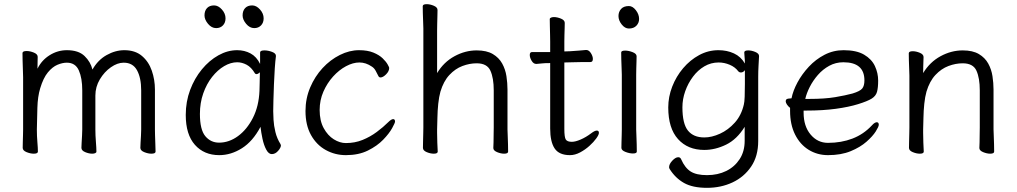

<svg xmlns="http://www.w3.org/2000/svg" viewBox="-20 -727 4883 922"><path d="M658 -293Q658 -353 638 -389.5Q618 -426 574 -426Q544 -426 512.5 -404Q481 -382 459.5 -346Q438 -310 438 -268V-105Q438 -77 440.5 -46.5Q443 -16 443 1Q443 6 437 8.5Q431 11 423 11Q407 11 389 3.5Q371 -4 371 -17Q371 -25 372 -41.5Q373 -58 374 -76Q375 -94 375 -105V-293Q375 -352 358.5 -389Q342 -426 301 -426Q280 -426 256 -416Q232 -406 210 -379.5Q188 -353 173 -303Q161 -263 159.5 -209.5Q158 -156 157 -105Q157 -74 159.5 -45Q162 -16 162 1Q162 11 142 11Q126 11 107.5 3.5Q89 -4 89 -17Q89 -25 89.5 -43.5Q90 -62 90.5 -80Q91 -98 91 -105V-356Q91 -366 90 -389Q89 -412 88.5 -436.5Q88 -461 88 -472Q88 -482 108 -482Q124 -482 142.5 -474.5Q161 -467 161 -454Q161 -444 160.5 -430.5Q160 -417 160 -397Q180 -438 218.5 -462Q257 -486 301 -486Q357 -486 386 -458Q415 -430 424 -393Q450 -439 492 -462.5Q534 -486 577 -486Q629 -486 661.5 -458.5Q694 -431 709 -387.5Q724 -344 724 -297V-105Q724 -99 724.5 -78Q725 -57 726 -34Q727 -11 727 1Q727 11 707 11Q691 11 672.5 3.5Q654 -4 654 -17Q654 -25 655 -41.5Q656 -58 657 -76Q658 -94 658 -105Z M1201 -592Q1179 -592 1162 -612.5Q1145 -633 1145 -653Q1145 -675 1157 -688Q1169 -701 1191 -701Q1211 -701 1228.5 -681.5Q1246 -662 1246 -639Q1246 -618 1233.5 -605Q1221 -592 1201 -592ZM1018 -592Q996 -592 979 -612.5Q962 -633 962 -653Q962 -675 974 -688Q986 -701 1008 -701Q1028 -701 1045.5 -681.5Q1063 -662 1063 -639Q1063 -618 1050.5 -605Q1038 -592 1018 -592ZM1305 -457Q1302 -435 1299.5 -398.5Q1297 -362 1295.5 -321.5Q1294 -281 1293 -246Q1292 -211 1292 -193Q1292 -179 1293.5 -151.5Q1295 -124 1302.5 -93Q1310 -62 1327 -35Q1329 -31 1329 -29Q1329 -18 1315.5 -2.5Q1302 13 1285 13Q1270 13 1258.5 -8.5Q1247 -30 1240.5 -60.5Q1234 -91 1231 -118Q1194 -48 1141.5 -15Q1089 18 1033 18Q960 18 916 -31.5Q872 -81 872 -175Q872 -239 893 -295Q914 -351 949.5 -394Q985 -437 1029 -461.5Q1073 -486 1119 -486Q1154 -486 1183 -470.5Q1212 -455 1229 -420V-475Q1229 -485 1250 -485Q1267 -485 1286 -478Q1305 -471 1305 -459ZM1228 -380Q1219 -371 1211 -371Q1207 -371 1204 -375Q1187 -404 1164.5 -416Q1142 -428 1119 -428Q1088 -428 1056.5 -409.5Q1025 -391 998.5 -357.5Q972 -324 956 -278.5Q940 -233 940 -180Q940 -104 966 -73Q992 -42 1032 -42Q1080 -42 1123 -73.5Q1166 -105 1194.5 -161Q1223 -217 1226 -291Q1227 -305 1227 -330Q1227 -355 1228 -380Z M1877 -143Q1877 -137 1863 -111.5Q1849 -86 1820 -56Q1791 -26 1746.5 -4Q1702 18 1641 18Q1589 18 1544.5 -6.5Q1500 -31 1473.5 -78.5Q1447 -126 1447 -194Q1447 -254 1469.5 -307Q1492 -360 1529 -400Q1566 -440 1612 -463Q1658 -486 1704 -486Q1745 -486 1773 -474.5Q1801 -463 1817.5 -447Q1834 -431 1841.5 -417.5Q1849 -404 1849 -401Q1849 -385 1834 -370Q1819 -355 1807 -355Q1801 -355 1798 -360Q1791 -374 1784 -387Q1777 -400 1766 -407Q1737 -427 1706 -427Q1675 -427 1641.5 -409Q1608 -391 1579.5 -359.5Q1551 -328 1533 -287Q1515 -246 1515 -199Q1515 -147 1534.5 -111.5Q1554 -76 1583 -58Q1612 -40 1641 -40Q1684 -40 1721 -55Q1758 -70 1789.5 -93.5Q1821 -117 1844 -140Q1859 -155 1868 -155Q1877 -155 1877 -143Z M2349 -17Q2350 -25 2350 -44Q2350 -63 2350.5 -83.5Q2351 -104 2351 -115V-293Q2351 -352 2335 -387.5Q2319 -423 2269 -423Q2235 -423 2200.5 -410Q2166 -397 2138 -367Q2110 -337 2095 -287Q2088 -262 2084.5 -228.5Q2081 -195 2080.5 -162Q2080 -129 2079 -105V-89Q2079 -65 2080 -42Q2081 -19 2082 1Q2082 11 2063 11Q2047 11 2029 3.5Q2011 -4 2011 -17Q2011 -25 2011.5 -46Q2012 -67 2012.5 -87.5Q2013 -108 2013 -115V-590Q2013 -600 2012 -621Q2011 -642 2010.5 -664Q2010 -686 2010 -697Q2010 -707 2029 -707Q2045 -707 2063 -699.5Q2081 -692 2081 -679Q2081 -671 2080.5 -652Q2080 -633 2079.5 -612.5Q2079 -592 2079 -580V-376Q2111 -429 2162.5 -457Q2214 -485 2269 -485Q2317 -485 2346.5 -467.5Q2376 -450 2391.5 -422Q2407 -394 2412 -361Q2417 -328 2417 -297V-105Q2417 -99 2418 -78Q2419 -57 2419.5 -34Q2420 -11 2420 1Q2420 11 2401 11Q2385 11 2367 3.5Q2349 -4 2349 -16Z M2622 -424H2617Q2595 -424 2583 -422.5Q2571 -421 2556 -420H2555Q2542 -420 2533 -435Q2524 -450 2524 -463Q2524 -477 2535 -477H2622V-528Q2622 -538 2621.5 -559Q2621 -580 2620.5 -602Q2620 -624 2620 -635Q2620 -640 2626 -642.5Q2632 -645 2640 -645Q2656 -645 2674 -637.5Q2692 -630 2692 -617Q2692 -609 2691.5 -592.5Q2691 -576 2690.5 -558Q2690 -540 2690 -528V-480L2718 -481Q2736 -482 2760 -484Q2784 -486 2794 -487H2795Q2808 -487 2817.5 -472Q2827 -457 2827 -444Q2827 -429 2815 -429Q2805 -429 2777 -429Q2749 -429 2729 -428L2690 -427V-108Q2690 -68 2697 -57Q2704 -46 2726 -46Q2743 -46 2768.5 -57Q2794 -68 2819 -87Q2836 -100 2846 -100Q2856 -100 2856 -89Q2856 -80 2843.5 -62.5Q2831 -45 2810.5 -26.5Q2790 -8 2765.5 5Q2741 18 2717 18Q2665 18 2643.5 -14Q2622 -46 2622 -110Z M3049 -636Q3049 -617 3036 -603.5Q3023 -590 3000 -590Q2981 -590 2965.5 -609.5Q2950 -629 2950 -650Q2950 -670 2962.5 -684Q2975 -698 3000 -698Q3018 -698 3033.5 -678Q3049 -658 3049 -636ZM2966 -368Q2966 -378 2965 -399Q2964 -420 2963.5 -442Q2963 -464 2963 -475Q2963 -484 2982 -484Q2999 -484 3018 -476.5Q3037 -469 3037 -457Q3037 -449 3036.5 -432.5Q3036 -416 3035.5 -398Q3035 -380 3035 -368V-105Q3035 -99 3036 -78Q3037 -57 3037.5 -34Q3038 -11 3038 1Q3038 10 3019 10Q3003 10 2983.5 2.5Q2964 -5 2964 -17Q2964 -25 2964.5 -43.5Q2965 -62 2965.5 -80Q2966 -98 2966 -105Z M3556 -118Q3519 -58 3467 -32.5Q3415 -7 3362 -7Q3283 -7 3236 -59Q3189 -111 3189 -211Q3189 -262 3208 -311Q3227 -360 3260.5 -399.5Q3294 -439 3337.5 -462.5Q3381 -486 3430 -486Q3471 -486 3504.5 -470.5Q3538 -455 3557 -422Q3557 -441 3555.5 -453Q3554 -465 3554 -475Q3554 -485 3573 -485Q3589 -485 3607 -477.5Q3625 -470 3625 -458V-457Q3624 -438 3622.5 -411Q3621 -384 3621 -358V-50Q3621 23 3587 73Q3553 123 3497.5 149Q3442 175 3375 175Q3306 175 3264.5 151.5Q3223 128 3196 85Q3193 80 3193 76Q3193 61 3208.5 44.5Q3224 28 3237 28Q3247 28 3251 38Q3269 79 3296.5 96.5Q3324 114 3375 114Q3427 114 3467.5 94Q3508 74 3532 37Q3556 0 3556 -51ZM3557 -390Q3549 -379 3538 -379Q3530 -379 3525 -385Q3510 -405 3484 -416Q3458 -427 3431 -427Q3394 -427 3362.5 -408.5Q3331 -390 3307.5 -358.5Q3284 -327 3270.5 -289Q3257 -251 3257 -212Q3257 -133 3283.5 -100Q3310 -67 3362 -67Q3398 -67 3437.5 -85Q3477 -103 3508.5 -138Q3540 -173 3552 -225Q3555 -236 3556 -263Q3557 -290 3557 -324Q3557 -358 3557 -390Z M3839 -196V-186Q3839 -121 3872.5 -81Q3906 -41 3956 -41Q4020 -41 4073.5 -61.5Q4127 -82 4167 -125Q4174 -133 4180 -136.5Q4186 -140 4190 -140Q4200 -140 4200 -128Q4200 -119 4185.5 -96Q4171 -73 4141 -46.5Q4111 -20 4065 -1Q4019 18 3956 18Q3905 18 3863.5 -7.5Q3822 -33 3798 -81Q3774 -129 3774 -195V-209Q3765 -216 3759 -225Q3753 -234 3753 -241Q3753 -254 3772 -254Q3773 -254 3776.5 -254.5Q3780 -255 3781 -255Q3788 -291 3809.5 -331Q3831 -371 3864 -406.5Q3897 -442 3939.5 -464Q3982 -486 4031 -486Q4093 -486 4129.5 -464.5Q4166 -443 4181.5 -409.5Q4197 -376 4197 -340Q4197 -306 4191.5 -286Q4186 -266 4166 -253.5Q4146 -241 4101 -227Q4056 -213 3993.5 -204.5Q3931 -196 3852 -196ZM3867 -252Q3941 -252 3991 -260.5Q4041 -269 4074 -278Q4110 -289 4120.5 -302Q4131 -315 4131 -341Q4131 -428 4030 -428Q3993 -428 3962 -411Q3931 -394 3907.5 -367Q3884 -340 3868.5 -309.5Q3853 -279 3847 -252Z M4683 -17Q4684 -25 4684 -44Q4684 -63 4684.5 -83.5Q4685 -104 4685 -115V-293Q4685 -352 4669 -387.5Q4653 -423 4603 -423Q4569 -423 4534.5 -410Q4500 -397 4472 -367Q4444 -337 4429 -287Q4422 -262 4418.5 -228.5Q4415 -195 4414.5 -162Q4414 -129 4413 -105V-89Q4413 -65 4414 -42Q4415 -19 4416 1Q4416 11 4397 11Q4381 11 4363 3.5Q4345 -4 4345 -17Q4345 -25 4345.5 -46Q4346 -67 4346.5 -87.5Q4347 -108 4347 -115V-364Q4347 -374 4346 -395Q4345 -416 4344.5 -438Q4344 -460 4344 -471Q4344 -481 4363 -481Q4379 -481 4397 -473.5Q4415 -466 4415 -453Q4415 -453 4414.5 -439Q4414 -425 4413.5 -407Q4413 -389 4413 -376Q4445 -429 4496.5 -457Q4548 -485 4603 -485Q4651 -485 4680.5 -467.5Q4710 -450 4725.5 -422Q4741 -394 4746 -361Q4751 -328 4751 -297V-105Q4751 -99 4752 -78Q4753 -57 4753.5 -34Q4754 -11 4754 1Q4754 11 4735 11Q4719 11 4701 3.5Q4683 -4 4683 -16Z"/></svg>

Font: QiushuiShotai
Style: Regular
Weight: 600
Designer: Fontworks Inc.
Foundry: Fontworks Inc.
Version: Version 1.250